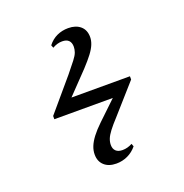

<svg xmlns="http://www.w3.org/2000/svg" viewBox="-115 -669 800 833"><g transform="rotate(-20 285.0 -253.0)"><path d="M284 59Q249 59 228.5 40.5Q208 22 208 -10Q208 -29 215.5 -47.5Q223 -66 238.5 -86.5Q254 -107 280 -132L366 -214H96V-229L220 -375Q246 -407 260 -425Q274 -443 278.5 -456Q283 -469 283 -481Q283 -500 273 -510Q263 -520 243 -520Q220 -520 198 -507L193 -520Q211 -543 235 -554Q259 -565 287 -565Q322 -565 343 -547Q364 -529 364 -496Q364 -480 357 -462.5Q350 -445 334.5 -424.5Q319 -404 293 -376L198 -277H468V-262L352 -131Q327 -104 313 -85.5Q299 -67 293.5 -53Q288 -39 288 -25Q288 -7 298.5 3Q309 13 329 13Q352 13 374 1L379 14Q361 36 336.5 47.5Q312 59 284 59Z"/></g></svg>

Font: Literata 60pt
Style: Regular
Weight: 400
Designer: Latin by Veronika Burian and Jose Scaglione. Greek by Irene Vlachou. Cyrillic by Vera Evstafieva.
Foundry: TypeTogether
Version: Version 3.002